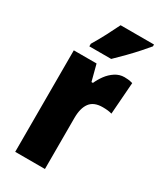

<svg xmlns="http://www.w3.org/2000/svg" viewBox="-194 -836 762 906"><g transform="rotate(30 187.5 -383.0)"><path d="M322 -563Q332 -563 342 -562Q352 -561 367 -557L354 -383Q335 -389 304 -389Q256 -389 234.5 -360.5Q213 -332 213 -278V0H51V-553H175L198 -465H206Q216 -488 232.5 -510.5Q249 -533 272 -548Q295 -563 322 -563ZM365 -756Q351 -739 327.5 -712.5Q304 -686 276.5 -658Q249 -630 224 -606H105V-620Q129 -660 148 -696.5Q167 -733 183 -766H365Z"/></g></svg>

Font: Noto Sans Gujarati UI ExtraCondensed Black
Style: Regular
Weight: 900
Width: 2
Designer: Jelle Bosma - Monotype Design Team, Universal Thirst
Foundry: Monotype Imaging Inc.
Version: Version 2.106; ttfautohint (v1.8.4.7-5d5b)